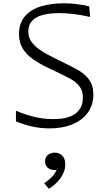

<svg xmlns="http://www.w3.org/2000/svg" viewBox="-20 -763 660 1156"><path d="M338 -684Q280 -684 242.5 -674.2Q205 -664.5 187 -650Q169 -635.5 159.8 -618.2Q150.5 -601 150.5 -572Q150.5 -538 170 -510.5Q189.5 -483 226.2 -458.8Q263 -434.5 323.5 -405.5Q416 -361 454 -339Q492 -317 517 -282.5Q542 -248 542 -193.5Q542 -132.5 509.8 -86.5Q477.5 -40.5 417.8 -15.2Q358 10 278 10Q222.5 10 173 -1.5Q123.5 -13 76 -32.5V-96.5Q126 -74.5 183 -60.2Q240 -46 297.5 -46Q355 -46 387.5 -56.5Q420 -67 438.5 -82.5Q456 -97 467.5 -119.2Q479 -141.5 479 -175Q479 -214 461.2 -239.5Q443.5 -265 412 -283.5Q380.5 -302 315 -333Q299.5 -340.5 283.5 -347.5Q217 -379 176.5 -408.2Q136 -437.5 115.2 -473.2Q94.5 -509 94.5 -557Q94.5 -625 131.5 -666.5Q168.5 -708 229 -725.5Q289.5 -743 365.5 -743Q402 -743 440 -738.5Q478 -734 517 -725L522.5 -661Q422 -684 338 -684ZM251.5 208.5Q251.5 184 268 170Q284.5 156 309 156Q336.5 156 354.8 174Q373 192 373 226.5Q373 270 344.5 309.2Q316 348.5 274 373.5L246.5 340.5Q267 326 282.2 312.2Q297.5 298.5 308.8 282.5Q320 266.5 325.5 247.5L338.5 255.5Q326.5 261 311 261Q293 261 279.5 254.8Q266 248.5 258.8 236.5Q251.5 224.5 251.5 208.5Z"/></svg>

Font: Monaspace Argon Var ExtraLight
Style: Regular
Weight: 200
Designer: Riley Cran and the Lettermatic Team
Version: Version 1.200 (Monaspace Argon Var)